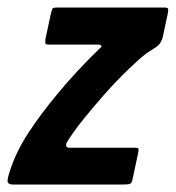

<svg xmlns="http://www.w3.org/2000/svg" viewBox="-42 -492 468 512"><path d="M-16 -35Q1 -88 34.5 -139Q68 -190 110 -240Q137 -273 166 -304Q195 -335 223 -362Q227 -365 228.5 -368Q230 -371 222 -373H90Q82 -373 80 -375Q78 -377 79 -387L94 -457Q97 -469 99.5 -470.5Q102 -472 113 -472H395Q406 -472 406.5 -468Q407 -464 405 -454L392 -393Q391 -387 386 -378.5Q381 -370 366 -361Q348 -351 326.5 -331.5Q305 -312 282 -289Q259 -266 237 -241Q207 -207 180 -173.5Q153 -140 136 -112Q134 -108 134.5 -103Q135 -98 144 -98H318Q327 -98 327.5 -95Q328 -92 326 -82L311 -12Q309 -4 305 -2Q301 0 289 0H-8Q-18 0 -21 -5.5Q-24 -11 -16 -35Z"/></svg>

Font: Glory
Style: Bold Italic
Weight: 700
Italic angle: -12°
Version: Version 1.011